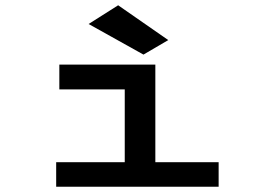

<svg xmlns="http://www.w3.org/2000/svg" viewBox="-20 -708 1040 728"><path d="M193 0V-93H453V-369H205V-463H569V-93H809V0ZM524 -501 316 -617 428 -688 618 -556Z"/></svg>

Font: Inconsolata UltraExpanded SemiBold
Style: Regular
Weight: 600
Width: 9
Monospace: yes
Designer: Raph Levien, Cyreal, Brenton Simpson
Foundry: Raph Levien, Cyreal, Google
Version: Version 3.001; ttfautohint (v1.8.2.53-6de2)